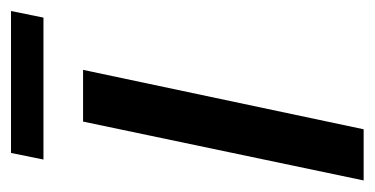

<svg xmlns="http://www.w3.org/2000/svg" viewBox="-186 -495 681 349"><g transform="rotate(-90 154.5 -320.5)"><path d="M1 0 108 -510H202L94 0ZM39 -582 51 -641H309L297 -582Z"/></g></svg>

Font: Saira Condensed Medium
Style: Italic
Weight: 500
Width: 3
Italic angle: -12°
Designer: Hector Gatti with collaboration of the Omnibus-Type team
Foundry: Omnibus-Type
Version: Version 1.101